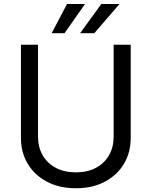

<svg xmlns="http://www.w3.org/2000/svg" viewBox="-20 -958 781 989"><path d="M565.4 -727.5H653.3V-247.1Q653.3 -172.4 618.4 -114Q583.5 -55.7 520 -22Q456.5 11.7 371.1 11.7Q285.6 11.7 221.9 -22Q158.2 -55.7 123 -114Q87.9 -172.4 87.9 -247.1V-727.5H175.8V-253.9Q175.8 -200.7 199.2 -159.2Q222.7 -117.7 266.6 -94Q310.5 -70.3 371.1 -70.3Q431.6 -70.3 475.1 -94Q518.6 -117.7 542 -159.2Q565.4 -200.7 565.4 -253.9ZM392.6 -787.1 502 -937.5H595.7L465.8 -787.1ZM246.1 -787.1 325.2 -937.5H418L312.5 -787.1Z"/></svg>

Font: GitLab Sans
Style: Regular
Weight: 400
Designer: Rasmus Andersson
Foundry: Modifications by GitLab B.V., manufactured by rsms
Version: Version 4.000;git-c8fb6b7